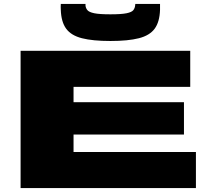

<svg xmlns="http://www.w3.org/2000/svg" viewBox="-20 -959 1064 979"><path d="M85 0V-700H950V-516H355V-438H918V-273H355V-184H979V0ZM543 -750Q453 -750 398 -764Q343 -778 317.5 -812.5Q292 -847 290 -909Q290 -916 289.5 -923.5Q289 -931 290 -939H416Q416 -937 416 -931Q417 -918 425.5 -907.5Q434 -897 460.5 -891.5Q487 -886 543 -886Q599 -886 625.5 -891.5Q652 -897 660 -907.5Q668 -918 669 -931Q670 -937 670 -939H796Q796 -931 796 -923.5Q796 -916 796 -909Q794 -847 768.5 -812.5Q743 -778 688 -764Q633 -750 543 -750Z"/></svg>

Font: Georama Extra Expanded ExtraBold
Style: Regular
Weight: 800
Width: 8
Designer: Jean-Baptiste Levee
Foundry: Production Type
Version: Version 1.000